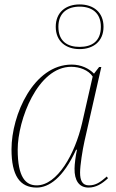

<svg xmlns="http://www.w3.org/2000/svg" viewBox="-20 -838 523 868"><path d="M340 -616C402 -616 448 -651 448 -717C448 -783 402 -818 340 -818C278 -818 232 -783 232 -717C232 -651 278 -616 340 -616ZM340 -626C285 -626 244 -651 244 -717C244 -780 285 -808 340 -808C395 -808 436 -780 436 -717C436 -651 395 -626 340 -626ZM146 10C200 10 265 -32 324 -161H328C322 -135 317 -94 317 -76C316 -23 337 10 380 10C414 10 441 -7 468 -32L463 -40C434 -15 414 0 382 0C352 0 342 -22 342 -58C342 -90 353 -160 362 -200L438 -535H428L405 -505C382 -529 346 -546 304 -546C132 -546 32 -319 32 -163C32 -45 69 10 146 10ZM146 0C96 0 60 -36 60 -162C60 -295 150 -536 302 -536C340 -536 380 -521 399 -492L351 -281C319 -142 239 0 146 0Z"/></svg>

Font: Noto Serif Display Thin
Style: Italic
Weight: 100
Italic angle: -12°
Designer: Monotype Design Team
Foundry: Monotype Imaging Inc.
Version: Version 2.009